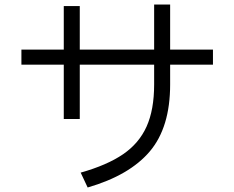

<svg xmlns="http://www.w3.org/2000/svg" viewBox="-20 -807 1040 852"><path d="M925 -587V-520H735V-432Q735 -242 645 -135.5Q555 -29 369 25L338 -41Q455 -74 526 -122.5Q597 -171 630.5 -245.5Q664 -320 664 -432V-520H334V-279H263V-520H75V-587H263V-780H334V-587H664V-787H735V-587Z"/></svg>

Font: PlemolJP35 Console
Style: Regular
Weight: 400
Version: v2.0.3; ttfautohint (v1.8.4.7-5d5b-dirty) -l 6 -r 45 -G 200 